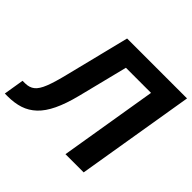

<svg xmlns="http://www.w3.org/2000/svg" viewBox="-185 -921 1114 1114"><g transform="rotate(45 372.0 -364.0)"><path d="M-12.2 0 8.3 -125H27.8Q64 -125 86.9 -143.3Q109.9 -161.6 127.9 -207.3Q146 -252.9 166 -335L263.7 -727.5H755.4L634.8 0H485.4L585 -602.5H378.9L301.8 -294.9Q280.3 -210 252.9 -152.8Q225.6 -95.7 190.2 -62.3Q154.8 -28.8 110.6 -14.4Q66.4 0 10.7 0Z"/></g></svg>

Font: Inter 20pt
Style: Bold Italic
Weight: 700
Italic angle: -9.3988°
Version: Version 4.001;git-66647c0bb